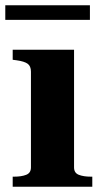

<svg xmlns="http://www.w3.org/2000/svg" viewBox="-21 -706 388 726"><path d="M-1 -686H319V-631H-1ZM259 -518V-73Q259 -52 277 -45Q295 -38 322 -38H328V0H27V-38H33Q60 -38 78 -45Q96 -52 96 -73V-435Q96 -456 83.5 -465Q71 -474 42 -478L27 -480V-518Z"/></svg>

Font: Roboto Serif 120pt Expanded SemiBold
Style: Regular
Weight: 600
Width: 7
Designer: Greg Gazdowicz
Foundry: Commercial Type
Version: Version 1.008